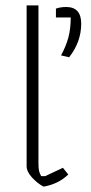

<svg xmlns="http://www.w3.org/2000/svg" viewBox="-20 -687 340 714"><path d="M79 -69V-667H123V-80Q123 -62 125 -52.5Q127 -43 133 -32H148L214 -63L234 -38Q196 -2 142 7Q119 -5 99 -27Q79 -49 79 -69ZM207 -481Q225 -514 234 -546.5Q243 -579 243 -622H188V-655Q205 -661 226 -661Q282 -661 282 -599Q282 -531 237 -474Z"/></svg>

Font: Athiti Light
Style: Regular
Weight: 300
Designer: CadsonDemak Team
Foundry: CadsonDemak
Version: Version 1.032